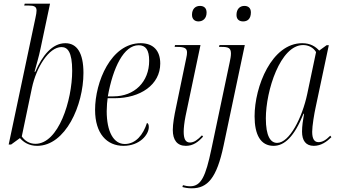

<svg xmlns="http://www.w3.org/2000/svg" viewBox="-20 -780 1837 1040"><path d="M181 10C335 10 432 -210 432 -385C432 -493 397 -546 334 -546C263 -546 209 -479 171 -391H167C177 -430 190 -470 200 -519L251 -760H114L111 -750H135C165 -750 178 -744 178 -723C178 -714 176 -701 172 -683L27 3H40L88 -32C107 -10 137 10 181 10ZM172 -1C138 -1 113 -19 98 -41L153 -304C177 -416 245 -525 313 -525C346 -525 371 -499 371 -397C371 -236 297 -1 172 -1Z M649 10C736 10 786 -50 786 -92C786 -106 782 -112 776 -114C756 -51 716 0 656 0C595 0 558 -67 558 -178C558 -202 561 -238 563 -248H601C740 -248 848 -321 848 -436C848 -506 810 -546 742 -546C581 -546 495 -336 495 -185C495 -56 559 10 649 10ZM594 -258H564C592 -415 651 -535 731 -535C769 -535 788 -510 788 -451C788 -337 709 -258 594 -258Z M1055 -664C1079 -664 1099 -680 1099 -712C1099 -738 1083 -748 1063 -748C1038 -748 1020 -731 1020 -700C1020 -675 1036 -664 1055 -664ZM987 10C1026 10 1054 -11 1080 -40L1074 -47C1051 -23 1031 -8 1009 -8C984 -8 975 -29 975 -67C975 -85 978 -116 985 -151L1066 -536H928L926 -526H940C980 -526 993 -518 993 -496C993 -488 992 -478 989 -466L933 -196C924 -154 916 -109 916 -76C916 -22 939 10 987 10Z M1297 -664C1321 -664 1339 -678 1339 -713C1339 -737 1324 -748 1304 -748C1279 -748 1261 -731 1261 -699C1261 -675 1276 -664 1297 -664ZM1019 240C1104 240 1154 185 1191 9L1306 -536H1169L1166 -526H1180C1217 -526 1231 -520 1231 -490C1231 -476 1228 -461 1224 -442L1125 28C1094 175 1070 229 1010 229C997 229 980 226 971 223L968 233C982 237 998 240 1019 240Z M1462 10C1520 10 1574 -39 1624 -164H1627C1621 -130 1616 -97 1616 -67C1616 -19 1636 10 1680 10C1719 10 1751 -13 1775 -37L1769 -45C1746 -22 1727 -10 1705 -10C1682 -10 1671 -29 1671 -66C1671 -98 1682 -164 1690 -200L1761 -535H1749L1709 -506C1689 -528 1661 -546 1617 -546C1452 -546 1359 -312 1359 -150C1359 -51 1391 10 1462 10ZM1481 -6C1445 -6 1420 -43 1420 -139C1420 -288 1498 -536 1622 -536C1650 -536 1677 -523 1692 -498L1644 -270C1617 -143 1548 -6 1481 -6Z"/></svg>

Font: Noto Serif Display Condensed Light
Style: Italic
Weight: 300
Width: 3
Italic angle: -12°
Designer: Monotype Design Team
Foundry: Monotype Imaging Inc.
Version: Version 2.009